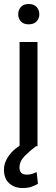

<svg xmlns="http://www.w3.org/2000/svg" viewBox="-23 -741 286 973"><path d="M69.3 -668.5Q69.3 -690.4 82.8 -705.6Q96.2 -720.7 122.6 -720.7Q148.4 -720.7 162.4 -705.6Q176.3 -690.4 176.3 -668.5Q176.3 -647.5 162.4 -632.6Q148.4 -617.7 122.6 -617.7Q96.2 -617.7 82.8 -632.6Q69.3 -647.5 69.3 -668.5ZM167 -528.3V0H76.2V-528.3ZM123 -27.8 159.2 0Q127.9 23.4 101.8 50Q75.7 76.7 75.7 108.4Q75.7 124.5 84.2 134.3Q92.8 144 113.8 144Q129.9 144 142.6 139.4Q155.3 134.8 162.6 130.9L169.4 190.4Q157.2 197.8 138.4 204.8Q119.6 211.9 90.8 211.9Q51.3 211.9 24.2 188.2Q-2.9 164.6 -2.9 118.7Q-2.9 79.6 26.9 41.3Q56.6 2.9 123 -27.8Z"/></svg>

Font: Vazirmatn UI FD
Style: Regular
Weight: 400
Designer: Saber Rastikerdar
Foundry: Saber Rastikerdar
Version: Version 33.003